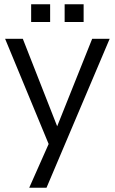

<svg xmlns="http://www.w3.org/2000/svg" viewBox="-20 -682 537 900"><path d="M198 198H117L208 -7L4 -500H87L248 -90L412 -500H494ZM215 -662V-579H126V-662ZM372 -662V-579H283V-662Z"/></svg>

Font: Questrial
Style: Regular
Weight: 400
Designer: Joe Prince
Foundry: Joe Prince
Version: Version 1.002